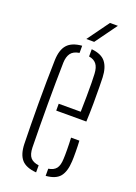

<svg xmlns="http://www.w3.org/2000/svg" viewBox="-144 -804 617 869"><g transform="rotate(20 164.5 -370.0)"><path d="M52.5 -98Q51.5 -141 50.8 -190Q50 -239 50 -291.2Q50 -343.5 50.5 -396.8Q51 -450 52.5 -501Q54 -551.5 76 -576.2Q98 -601 146.5 -605V-570.5Q117.5 -566 105.5 -549.2Q93.5 -532.5 92.5 -504Q91.5 -458 91 -408Q90.5 -358 90.5 -305.8Q90.5 -253.5 91 -200.5Q91.5 -147.5 92.5 -95Q93.5 -62.5 106.2 -47.5Q119 -32.5 146.5 -29V5Q97 1 75.5 -23.5Q54 -48 52.5 -98ZM192.5 5V-29.5Q218 -33.5 229.8 -48.5Q241.5 -63.5 242.5 -95Q243.5 -110 243.2 -139.8Q243 -169.5 241.5 -197H281.5Q283 -174 283.2 -144Q283.5 -114 282.5 -98Q280 -48 260.2 -23.5Q240.5 1 192.5 5ZM136.5 -289V-322H242.5Q243.5 -357.5 243.8 -394.8Q244 -432 243.8 -461.8Q243.5 -491.5 242.5 -504Q241 -535.5 228.5 -551Q216 -566.5 192.5 -570V-605Q240 -600.5 260.2 -575Q280.5 -549.5 282.5 -502Q283 -491 283.5 -456.2Q284 -421.5 283.8 -376.2Q283.5 -331 281.5 -289ZM153.5 -640 229.5 -745H267.5L191.5 -640Z"/></g></svg>

Font: Big Shoulders Stencil Text Thin Thin
Style: Regular
Weight: 250
Version: Version 2.001